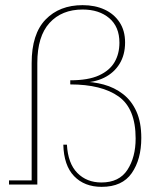

<svg xmlns="http://www.w3.org/2000/svg" viewBox="-20 -717 611 746"><path d="M15 0V-16H103V-472Q103 -585 157 -641Q211 -697 301 -697Q349 -697 386 -680Q423 -663 444.5 -630.5Q466 -598 466 -552Q466 -504 444.5 -469Q423 -434 384.5 -415Q346 -396 294 -396V-400Q341 -400 383 -388.5Q425 -377 458 -351.5Q491 -326 510 -284Q529 -242 529 -181Q529 -98 492 -44.5Q455 9 375 9L374 -8Q443 -8 475 -57Q507 -106 507 -179Q507 -295 441 -342Q375 -389 253 -389V-405Q323 -405 364.5 -424Q406 -443 425 -475.5Q444 -508 444 -551Q444 -613 404.5 -646.5Q365 -680 301 -680Q220 -680 172.5 -628Q125 -576 125 -472V0ZM375 9Q308 9 268 -32.5Q228 -74 226 -155H240Q244 -82 280.5 -45Q317 -8 374 -8Z"/></svg>

Font: Montagu Slab 144pt Thin
Style: Regular
Weight: 250
Version: Version 1.000